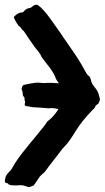

<svg xmlns="http://www.w3.org/2000/svg" viewBox="-20 -759 434 795"><path d="M0 -10.7C0 -5.9 2 -2.9 4.9 -1C9.8 -1 12.7 0 13.7 1C13.7 5.9 23.4 8.8 43 8.8L65.4 7.8C75.2 7.8 84 10.7 91.8 13.7C94.7 14.6 96.7 15.6 97.7 15.6C108.4 15.6 110.4 10.7 118.2 9.8C128.9 -2 134.8 -14.6 143.6 -26.4C152.3 -37.1 163.1 -43 168.9 -51.8C188.5 -80.1 210.9 -105.5 231.4 -133.8C236.3 -140.6 242.2 -147.5 248 -153.3C271.5 -176.8 287.1 -209 308.6 -239.3C328.1 -266.6 349.6 -290 373 -313.5C374 -321.3 379.9 -325.2 386.7 -329.1C389.6 -335.9 393.6 -340.8 393.6 -347.7C393.6 -356.4 388.7 -363.3 388.7 -368.2C385.7 -377 381.8 -386.7 373 -396.5C367.2 -403.3 362.3 -410.2 359.4 -418C356.4 -421.9 358.4 -426.8 355.5 -430.7C354.5 -435.5 352.5 -441.4 347.7 -444.3C340.8 -448.2 335.9 -459 328.1 -472.7L318.4 -490.2C308.6 -506.8 298.8 -522.5 288.1 -538.1C268.6 -567.4 248 -594.7 230.5 -622.1L190.4 -678.7C168.9 -709 151.4 -728.5 134.8 -739.3H130.9C115.2 -739.3 113.3 -725.6 100.6 -725.6C84 -721.7 82 -714.8 75.2 -708C60.5 -708 47.9 -701.2 37.1 -688.5C41 -673.8 49.8 -664.1 56.6 -652.3C67.4 -647.5 69.3 -635.7 78.1 -630.9C86.9 -616.2 101.6 -596.7 120.1 -569.3C127.9 -557.6 138.7 -547.9 147.5 -533.2C149.4 -525.4 159.2 -512.7 174.8 -493.2C190.4 -474.6 201.2 -457 208 -442.4C210.9 -431.6 215.8 -425.8 224.6 -413.1L223.6 -414.1L193.4 -416C182.6 -416 171.9 -416 162.1 -415L134.8 -417C126 -417 82 -409.2 75.2 -406.2C72.3 -401.4 70.3 -396.5 69.3 -391.6C69.3 -386.7 74.2 -381.8 74.2 -371.1V-368.2C74.2 -360.4 82 -356.4 82 -352.5L81.1 -348.6L84 -336.9L82 -324.2C85 -320.3 89.8 -318.4 98.6 -318.4L112.3 -315.4C146.5 -313.5 169.9 -311.5 182.6 -310.5L192.4 -311.5C205.1 -311.5 221.7 -307.6 221.7 -306.6L219.7 -303.7C198.2 -270.5 178.7 -258.8 175.8 -255.9C172.9 -250 159.2 -231.4 133.8 -201.2C85.9 -143.6 55.7 -105.5 43.9 -85.9L26.4 -56.6C15.6 -43.9 4.9 -37.1 2 -21.5C1 -16.6 0 -12.7 0 -10.7Z"/></svg>

Font: Caesar Dressing Cyrillic
Style: Regular
Weight: 400
Designer: Dathan Boardman
Foundry: Open Window
Version: Version 1.00;July 2, 2020;FontCreator 13.0.0.2642 64-bit